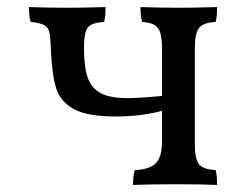

<svg xmlns="http://www.w3.org/2000/svg" viewBox="-20 -522 711 544"><path d="M591 -40Q595 -27 595 2Q551 0 476 0Q411 0 357 2Q357 -26 362 -40Q404 -42 421.5 -59.5Q439 -77 439 -121V-208Q380 -192 307 -192Q227 -192 189 -213Q151 -234 139 -272.5Q127 -311 124 -384Q123 -418 119.5 -431.5Q116 -445 105 -451Q94 -457 67 -460Q62 -474 62 -502Q124 -500 172 -500Q213 -500 279 -502Q279 -473 275 -460Q250 -458 238.5 -452Q227 -446 222.5 -431Q218 -416 218 -385Q218 -331 229 -301Q240 -271 266.5 -257.5Q293 -244 340 -244Q373 -244 439 -250V-384Q439 -414 434 -429.5Q429 -445 417.5 -451.5Q406 -458 383 -460Q378 -474 378 -502Q438 -500 487 -500Q527 -500 595 -502Q595 -473 591 -460Q556 -458 544 -443Q532 -428 532 -384V-114Q532 -71 544 -56.5Q556 -42 591 -40Z"/></svg>

Font: Vollkorn SC
Style: Regular
Weight: 400
Designer: Friedrich Althausen
Foundry: Friedrich Althausen
Version: Version 4.015